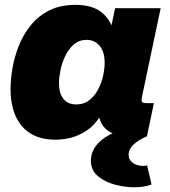

<svg xmlns="http://www.w3.org/2000/svg" viewBox="-20 -561 700 790"><path d="M208 13.7Q147.9 13.7 106.9 -11Q65.9 -35.6 44.7 -82.5Q23.4 -129.4 23.4 -195.8Q23.4 -233.9 31.2 -279.8Q39.1 -325.7 57.1 -371.8Q75.2 -418 106 -456.3Q136.7 -494.6 182.1 -517.8Q227.5 -541 290 -541Q360.4 -541 398.4 -510Q436.5 -479 449.7 -424.3L432.1 -425.8L453.6 -527.3H641.1L564.5 -164.1Q561 -147.9 564 -142.3Q566.9 -136.7 581.5 -136.7H613.3L584.5 0H513.2Q438.5 0 406.5 -39.8Q374.5 -79.6 389.6 -154.3L392.6 -168.9L413.1 -125.5Q386.2 -55.2 332 -20.8Q277.8 13.7 208 13.7ZM293.9 -131.3Q325.2 -131.3 347.4 -148.7Q369.6 -166 383.5 -192.6Q397.5 -219.2 404.1 -248.5Q410.6 -277.8 410.6 -301.8Q410.6 -347.7 390.1 -372.3Q369.6 -397 336.4 -397Q305.7 -397 283.9 -378.2Q262.2 -359.4 248.5 -330.8Q234.9 -302.2 228.8 -272Q222.7 -241.7 222.7 -218.8Q222.7 -177.7 241 -154.5Q259.3 -131.3 293.9 -131.3ZM532.2 209.5Q493.7 209.5 452.1 198.5Q410.6 187.5 382.3 163.3Q354 139.2 354 100.6Q354 55.7 390.6 21.7Q427.2 -12.2 498.5 -33.2L518.6 -31.2L516.1 0H584.5Q554.2 12.2 531.7 31.7Q509.3 51.3 509.3 76.7Q509.3 96.7 526.4 109.1Q543.5 121.6 569.3 121.6Q579.1 121.6 585.4 119.6L603.5 198.2Q573.7 209.5 532.2 209.5Z"/></svg>

Font: Schibsted Grotesk Black
Style: Italic
Weight: 900
Italic angle: -12°
Designer: Bakken & Baeck AS, Henrik Kongsvoll
Foundry: Schibsted ASA
Version: Version 1.100;gftools[0.9.25]